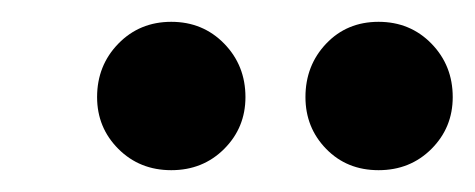

<svg xmlns="http://www.w3.org/2000/svg" viewBox="-20 -725 435 176"><path d="M137 -569Q108 -569 88.5 -588.5Q69 -608 69 -636Q69 -665 88.5 -685Q108 -705 137 -705Q166 -705 185.5 -685Q205 -665 205 -636Q205 -608 185.5 -588.5Q166 -569 137 -569ZM327 -569Q298 -569 279 -588.5Q260 -608 260 -636Q260 -665 279 -685Q298 -705 327 -705Q356 -705 375.5 -685Q395 -665 395 -636Q395 -608 375.5 -588.5Q356 -569 327 -569Z"/></svg>

Font: DM Sans Black
Style: Italic
Weight: 900
Italic angle: -10°
Designer: Colophon Foundry, Jonny Pinhorn
Foundry: Colophon Foundry
Version: Version 4.004;gftools[0.9.30]